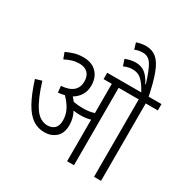

<svg xmlns="http://www.w3.org/2000/svg" viewBox="-197 -1066 1203 1235"><g transform="rotate(30 404.5 -448.0)"><path d="M364 -209Q364 -147 329.5 -117.5Q295 -88 246 -88Q197 -88 158.5 -114Q120 -140 87 -198.5Q54 -257 23 -355L70 -369Q106 -252 145.5 -194Q185 -136 241 -136Q273 -136 293 -154.5Q313 -173 313 -214Q313 -258 292.5 -295Q272 -332 242 -361Q220 -355 195 -353L190 -400Q251 -405 279 -430.5Q307 -456 307 -499Q307 -540 285 -562Q263 -584 222 -584Q195 -584 170 -576.5Q145 -569 118 -555L101 -601Q131 -615 160 -623.5Q189 -632 225 -632Q288 -632 323.5 -595.5Q359 -559 359 -499Q359 -458 340.5 -428Q322 -398 290 -379Q303 -366 313 -352Q331 -349 348 -347.5Q365 -346 382 -346Q406 -346 426 -348.5Q446 -351 467 -358V-575H406V-622H809V-575H719V0H667V-575H518V0H467V-309Q448 -303 428.5 -301Q409 -299 390 -299Q364 -299 340 -303Q351 -283 357.5 -259.5Q364 -236 364 -209ZM663 -615Q638 -661 618 -684Q598 -707 579 -715Q560 -723 536 -723Q505 -723 473 -708L457 -755Q475 -762 494 -766.5Q513 -771 533 -771Q575 -771 603 -749Q631 -727 655 -680L658 -682Q631 -771 607 -810Q583 -849 541 -849Q524 -849 509.5 -846Q495 -843 482 -837L468 -884Q483 -889 500 -892.5Q517 -896 538 -896Q584 -896 615.5 -869.5Q647 -843 670.5 -781.5Q694 -720 715 -615Z"/></g></svg>

Font: Noto Sans Devanagari UI Condensed Light
Style: Regular
Weight: 300
Width: 3
Designer: Jelle Bosma - Monotype Design Team
Foundry: Monotype Imaging Inc.
Version: Version 2.004; ttfautohint (v1.8.4.7-5d5b)